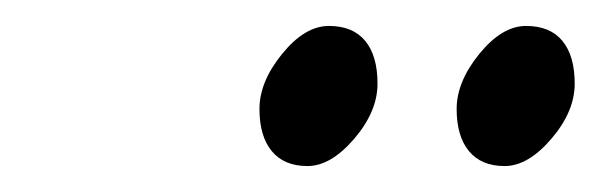

<svg xmlns="http://www.w3.org/2000/svg" viewBox="-20 -696 463 148"><path d="M385.5 -676Q404 -676 413.5 -664.5Q423 -653 423 -631.5Q423 -610 405 -589Q387 -568 369 -568Q351 -568 341.5 -579.5Q332 -591 332 -612Q332 -633 349.5 -654.5Q367 -676 385.5 -676ZM233.5 -676Q252 -676 261.5 -664.5Q271 -653 271 -631.5Q271 -610 253 -589Q235 -568 217 -568Q199 -568 189.5 -579.5Q180 -591 180 -612Q180 -633 197.5 -654.5Q215 -676 233.5 -676Z"/></svg>

Font: Trochut
Style: Italic
Weight: 400
Italic angle: -12°
Designer: Andreu Balius
Foundry: Andreu Balius
Version: Version 1.001